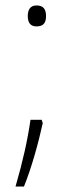

<svg xmlns="http://www.w3.org/2000/svg" viewBox="-20 -556 270 705"><path d="M82 -497C82 -474 91 -459 114 -459C141 -459 149 -474 149 -497C149 -520 141 -536 114 -536C91 -536 82 -520 82 -497ZM137 -104 133 -116H92C81 -41 64 36 37 129H68C96 60 121 -31 137 -104Z"/></svg>

Font: Noto Sans Lao ExtraLight
Style: Regular
Weight: 200
Designer: Monotype Design Team
Foundry: Monotype Imaging Inc.
Version: Version 2.003